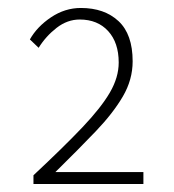

<svg xmlns="http://www.w3.org/2000/svg" viewBox="-20 -913 437 482"><path d="M64 -451V-473Q140 -544 187 -593.5Q234 -643 256 -681Q278 -719 278 -756Q278 -806 251.5 -835Q225 -864 180 -864Q149 -864 122 -843Q95 -822 77 -793L55 -814Q73 -846 108 -869.5Q143 -893 183 -893Q242 -893 277.5 -860Q313 -827 313 -759Q313 -713 288.5 -671Q264 -629 220.5 -583.5Q177 -538 119 -481H340V-451Z"/></svg>

Font: Noto Sans JP Thin Thin
Style: Regular
Weight: 250
Version: Version 2.004-H2;hotconv 1.0.118;makeotfexe 2.5.65603